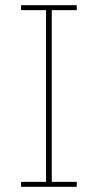

<svg xmlns="http://www.w3.org/2000/svg" viewBox="-20 -718 376 738"><path d="M61 0V-19H157V-679H61V-698H275V-679H179V-19H275V0Z"/></svg>

Font: IBM Plex Sans Condensed Thin
Style: Regular
Weight: 100
Width: 3
Designer: Mike Abbink, Paul van der Laan, Pieter van Rosmalen
Foundry: Bold Monday
Version: Version 1.3